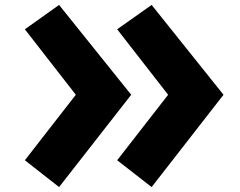

<svg xmlns="http://www.w3.org/2000/svg" viewBox="-20 -813 977 780"><path d="M220 -793 81 -694 288 -428 81 -162 220 -53 513 -428ZM456 -162 596 -53 888 -428 596 -793 456 -694 663 -428Z"/></svg>

Font: Poland Can Into
Style: BigWritings
Weight: 700
Foundry: Cannot Into Space Fonts
Version: Version 0.92